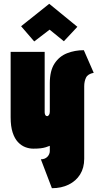

<svg xmlns="http://www.w3.org/2000/svg" viewBox="-20 -776 540 1010"><path d="M387 -635 239 -756 91 -638 160 -558 241 -620 316 -559ZM473 -393 421 -512Q374 -512 333 -496Q292 -480 267 -442Q242 -404 242 -338V-189Q242 -184 241 -179.5Q240 -175 238 -172Q236 -169 233.5 -167Q231 -165 228 -165Q225 -165 222.5 -166.5Q220 -168 218.5 -170.5Q217 -173 216 -177Q215 -181 215 -185V-503H36V-159Q36 -111 46.5 -79Q57 -47 74.5 -28.5Q92 -10 113 -2Q134 6 155 6Q179 6 194.5 4Q210 2 221 -1.5Q232 -5 242 -9V19Q242 27 238.5 35Q235 43 229 49Q223 55 214.5 58.5Q206 62 195 62L253 214Q303 214 341.5 195Q380 176 401.5 141.5Q423 107 423 59V-322Q423 -348 432.5 -367.5Q442 -387 473 -393Z"/></svg>

Font: Advent Pro Black
Style: Regular
Weight: 900
Version: Version 3.000